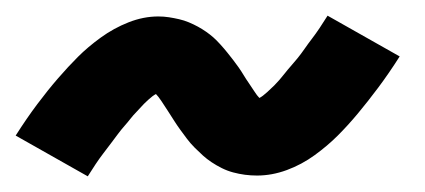

<svg xmlns="http://www.w3.org/2000/svg" viewBox="-22 -418 542 245"><path d="M90 -193 -2 -245Q12 -267 25.5 -285Q39 -303 52 -318Q65 -333 77.5 -345.5Q90 -358 106.5 -370Q123 -382 142 -389.5Q161 -397 180 -397Q187 -397 193.5 -396Q200 -395 206.5 -393.5Q213 -392 219 -389.5Q225 -387 230.5 -384Q236 -381 241 -377.5Q246 -374 250 -370.5Q254 -367 259 -361.5Q264 -356 268 -351Q272 -346 275.5 -341.5Q279 -337 282.5 -332Q286 -327 289 -322Q292 -317 295.5 -312Q299 -307 302.5 -301.5Q306 -296 309 -293Q313 -295 319 -300.5Q325 -306 328 -309Q331 -312 334.5 -316Q338 -320 341.5 -324.5Q345 -329 349 -333.5Q353 -338 357.5 -343.5Q362 -349 366.5 -355.5Q371 -362 376 -368.5Q381 -375 386 -382.5Q391 -390 396 -398L488 -346Q474 -324 460.5 -306Q447 -288 434.5 -273Q422 -258 409 -245Q396 -232 379.5 -220Q363 -208 344 -201Q325 -194 306 -194Q298 -194 290.5 -195Q283 -196 275.5 -198Q268 -200 261 -203.5Q254 -207 248 -211Q242 -215 237 -219.5Q232 -224 226.5 -229.5Q221 -235 216.5 -241Q212 -247 208 -252.5Q204 -258 200.5 -263.5Q197 -269 192.5 -276Q188 -283 184 -289Q180 -295 177 -298Q173 -296 167 -290.5Q161 -285 158 -281.5Q155 -278 151.5 -274.5Q148 -271 144.5 -266.5Q141 -262 137 -257.5Q133 -253 128.5 -247Q124 -241 119.5 -235Q115 -229 110 -222.5Q105 -216 100 -208.5Q95 -201 90 -193Z"/></svg>

Font: Iosevka Slab Oblique
Style: Bold
Weight: 700
Italic angle: -9°
Monospace: yes
Designer: Belleve Invis
Foundry: Belleve Invis
Version: Version 11.1.1; ttfautohint (v1.8.3)